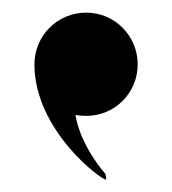

<svg xmlns="http://www.w3.org/2000/svg" viewBox="-20 -810 272 304"><path d="M116.5 -626.5C161.5 -626.5 198 -662.5 198 -708C198 -753.5 161.5 -790 116.5 -790C71 -790 34.5 -753.5 34.5 -708V-707.5C35 -604 139.5 -525.5 148 -525.5C148 -529.5 148 -534 145 -537C145 -537 107.5 -579 99.5 -628C105 -627 110.5 -626.5 116.5 -626.5Z"/></svg>

Font: Beautique Display
Style: Bold
Weight: 700
Designer: Nhat-Quang Ngo
Version: Version 1.100;Glyphs 3.2.3 (3260)